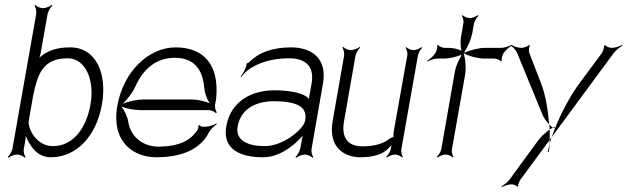

<svg xmlns="http://www.w3.org/2000/svg" viewBox="-20 -623 2530 774"><path d="M96 -136 113 -234C131 -321 150 -388 253 -388C325 -388 362 -300 345 -203C328 -107 276 -34 193 -34C126 -34 91 -106 96 -136ZM11 10 14 13C21 7 38 0 49 0C60 0 75 7 80 13L83 10C78 4 74 -12 76 -23L81 -50C82 -57 84 -67 84 -75C101 -33 130 11 185 11C285 11 368 -70 391 -203C412 -320 371 -432 263 -432C205 -432 171 -418 139 -391C141 -397 143 -404 144 -410L172 -567C174 -578 184 -594 191 -600L188 -603C181 -597 164 -590 153 -590C142 -590 127 -597 122 -603L119 -600C124 -594 128 -578 126 -567L30 -23C28 -12 18 4 11 10Z M475 -205C493 -222 515 -250 525 -273C558 -347 611 -390 685 -390C761 -390 797 -344 803 -271C805 -249 814 -222 826 -206C807 -215 776 -222 753 -222H559C535 -222 499 -215 475 -205ZM453 -197C427 -47 522 11 610 11C736 11 796 -37 822 -89C829 -102 844 -116 854 -122L852 -125C842 -119 821 -112 808 -112H797C793 -112 785 -116 784 -119L780 -118C781 -114 779 -103 776 -99C758 -72 723 -32 618 -32C563 -32 508 -65 497 -132C494 -153 481 -179 469 -194C489 -185 524 -179 547 -179H823C833 -179 846 -172 850 -167L854 -170C850 -175 845 -190 847 -201L851 -222C866 -361 802 -432 688 -432C580 -432 478 -336 453 -197Z M938 -113C953 -200 1037 -215 1082 -215C1204 -215 1217 -177 1210 -136C1205 -106 1126 -34 1047 -34C979 -34 928 -57 938 -113ZM892 -113C876 -20 951 11 1039 11C1106 11 1162 -33 1201 -76C1198 -67 1196 -57 1195 -49L1190 -23C1188 -12 1178 4 1171 10L1174 13C1181 7 1198 0 1209 0C1220 0 1235 7 1240 13L1243 10C1238 4 1234 -12 1236 -23L1282 -286C1301 -396 1226 -432 1154 -432C1079 -432 1025 -412 987 -375C986 -373 978 -367 977 -369L974 -366C975 -365 971 -350 969 -347C964 -335 957 -323 950 -315L953 -313C957 -319 966 -329 974 -336C1012 -367 1070 -388 1146 -388C1194 -388 1251 -370 1236 -286L1225 -224C1207 -250 1140 -259 1087 -259C1000 -259 911 -220 892 -113Z M1360 -431C1365 -425 1369 -409 1367 -398L1321 -135C1302 -25 1372 11 1433 11C1485 11 1524 -1 1547 -26C1550 -29 1554 -34 1558 -38L1555 -22C1553 -11 1543 4 1537 9L1540 12C1546 7 1562 0 1573 0C1583 0 1597 7 1601 12L1604 9C1600 4 1596 -11 1598 -22L1665 -400C1667 -410 1676 -425 1682 -430L1679 -433C1673 -428 1657 -421 1647 -421C1636 -421 1622 -428 1618 -433L1615 -430C1619 -425 1624 -410 1622 -400L1567 -92C1566 -89 1566 -77 1566 -71C1562 -70 1555 -67 1552 -65C1528 -45 1491 -33 1441 -33C1400 -33 1352 -51 1367 -135L1413 -398C1415 -409 1425 -425 1432 -431L1430 -434C1423 -428 1405 -421 1394 -421C1383 -421 1369 -428 1364 -434Z M1702 -378 1703 -375C1713 -380 1731 -387 1745 -387H1772C1790 -387 1819 -393 1839 -402L1838 -401L1839 -399L1841 -400C1829 -382 1817 -354 1814 -336L1759 -22C1757 -11 1747 4 1741 9L1744 12C1750 7 1766 0 1777 0C1787 0 1801 7 1805 12L1808 9C1804 4 1800 -11 1802 -22L1855 -322C1859 -347 1857 -384 1849 -407C1850 -407 1850 -408 1851 -408C1872 -396 1907 -387 1931 -387H1972C1981 -387 1997 -381 1999 -375L2003 -377C2000 -383 2005 -401 2010 -409C2018 -421 2034 -434 2043 -439L2042 -442C2032 -437 2014 -430 2000 -430H1934C1912 -430 1877 -422 1854 -411L1852 -414C1867 -435 1880 -468 1884 -490L1891 -529C1893 -539 1903 -554 1909 -559L1906 -562C1900 -557 1884 -550 1874 -550C1863 -550 1849 -557 1845 -562L1842 -559C1846 -554 1850 -539 1848 -529L1838 -471C1836 -457 1836 -435 1840 -420L1839 -419C1825 -426 1804 -430 1790 -430H1773C1764 -430 1748 -436 1746 -442L1742 -440C1745 -434 1740 -416 1735 -409C1727 -396 1711 -383 1702 -378ZM1848 -409H1849L1848 -408Z M2039 -439C2047 -434 2060 -421 2065 -409L2168 -158C2172 -148 2183 -133 2194 -121C2189 -180 2179 -243 2160 -290L2114 -409C2111 -416 2112 -434 2116 -440L2113 -442C2108 -436 2090 -430 2082 -430C2067 -430 2050 -437 2042 -442ZM2194 -121C2195 -114 2196 -107 2196 -101C2201 -104 2205 -107 2209 -109C2204 -111 2199 -116 2194 -121ZM2209 -109C2212 -108 2214 -107 2216 -107L2217 -111C2215 -111 2212 -110 2209 -109ZM2196 -59V-43C2199 -52 2200 -61 2204 -70ZM2204 -70 2454 -409C2463 -421 2480 -434 2490 -439L2489 -442C2479 -437 2460 -430 2446 -430C2438 -430 2422 -436 2420 -441L2415 -439C2417 -434 2411 -416 2406 -409L2318 -290C2272 -229 2228 -140 2204 -70ZM2188 -10H2192C2194 -20 2195 -31 2196 -43C2193 -31 2190 -20 2188 -10ZM2002 128 2004 131C2013 126 2030 120 2043 120C2050 120 2064 126 2066 130L2069 128C2067 124 2073 108 2078 101L2196 -59V-101C2179 -89 2159 -70 2151 -59L2034 101C2026 112 2011 123 2002 128Z"/></svg>

Font: Armata Saber
Style: RgIta
Weight: 400
Designer: Jasper
Foundry: Cannot Into Space Fonts
Version: Version 0.970